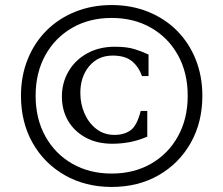

<svg xmlns="http://www.w3.org/2000/svg" viewBox="-20 -730 884 760"><path d="M422 10Q318 10 236.5 -36.5Q155 -83 109 -164.5Q63 -246 63 -351Q63 -429 89.5 -495Q116 -561 164 -609Q212 -657 278 -683.5Q344 -710 422 -710Q500 -710 566 -683.5Q632 -657 680 -609Q728 -561 754.5 -495Q781 -429 781 -351Q781 -246 735 -164.5Q689 -83 608 -36.5Q527 10 422 10ZM422 -43Q510 -43 578 -82Q646 -121 684.5 -190.5Q723 -260 723 -351Q723 -442 684.5 -511.5Q646 -581 578 -620Q510 -659 422 -659Q334 -659 266 -620Q198 -581 159.5 -511.5Q121 -442 121 -351Q121 -260 159.5 -190.5Q198 -121 266 -82Q334 -43 422 -43ZM425 -161Q364 -161 319 -185.5Q274 -210 249.5 -252Q225 -294 225 -348Q225 -402 251 -447Q277 -492 324.5 -518.5Q372 -545 435 -545Q482 -545 512.5 -535.5Q543 -526 568 -514V-429H542Q529 -466 502 -488Q475 -510 426 -510Q368 -510 333 -468Q298 -426 298 -362Q298 -319 314.5 -281Q331 -243 361.5 -219.5Q392 -196 433 -196Q471 -196 496.5 -214Q522 -232 537 -291H563V-189Q525 -173 491 -167Q457 -161 425 -161Z"/></svg>

Font: Hedvig Letters Serif 12pt
Style: Regular
Weight: 400
Designer: Alexander Örn & Tor Weibull
Foundry: Kanon Foundry
Version: Version 1.000; ttfautohint (v1.8.4.7-5d5b)